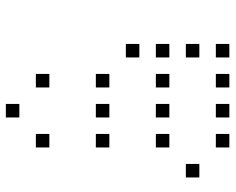

<svg xmlns="http://www.w3.org/2000/svg" viewBox="-92 -720 785 640"><g transform="rotate(-90 300.0 -400.5)"><path d="M229 -773Q228 -773 228 -773Q228 -773 228 -772V-729Q228 -728 228 -728Q228 -728 229 -728H272Q273 -728 273 -728Q273 -728 273 -729V-772Q273 -773 273 -773Q273 -773 272 -773ZM129 -673Q128 -673 128 -673Q128 -673 128 -672V-629Q128 -628 128 -628Q128 -628 129 -628H172Q173 -628 173 -628Q173 -628 173 -629V-672Q173 -673 173 -673Q173 -673 172 -673ZM329 -673Q328 -673 328 -673Q328 -673 328 -672V-629Q328 -628 328 -628Q328 -628 329 -628H372Q373 -628 373 -628Q373 -628 373 -629V-672Q373 -673 373 -673Q373 -673 372 -673ZM129 -473Q128 -473 128 -473Q128 -473 128 -472V-429Q128 -428 128 -428Q128 -428 129 -428H172Q173 -428 173 -428Q173 -428 173 -429V-472Q173 -473 173 -473Q173 -473 172 -473ZM229 -473Q228 -473 228 -473Q228 -473 228 -472V-429Q228 -428 228 -428Q228 -428 229 -428H272Q273 -428 273 -428Q273 -428 273 -429V-472Q273 -473 273 -473Q273 -473 272 -473ZM329 -473Q328 -473 328 -473Q328 -473 328 -472V-429Q328 -428 328 -428Q328 -428 329 -428H372Q373 -428 373 -428Q373 -428 373 -429V-472Q373 -473 373 -473Q373 -473 372 -473ZM429 -373Q428 -373 428 -373Q428 -373 428 -372V-329Q428 -328 428 -328Q428 -328 429 -328H472Q473 -328 473 -328Q473 -328 473 -329V-372Q473 -373 473 -373Q473 -373 472 -373ZM129 -273Q128 -273 128 -273Q128 -273 128 -272V-229Q128 -228 128 -228Q128 -228 129 -228H172Q173 -228 173 -228Q173 -228 173 -229V-272Q173 -273 173 -273Q173 -273 172 -273ZM229 -273Q228 -273 228 -273Q228 -273 228 -272V-229Q228 -228 228 -228Q228 -228 229 -228H272Q273 -228 273 -228Q273 -228 273 -229V-272Q273 -273 273 -273Q273 -273 272 -273ZM329 -273Q328 -273 328 -273Q328 -273 328 -272V-229Q328 -228 328 -228Q328 -228 329 -228H372Q373 -228 373 -228Q373 -228 373 -229V-272Q373 -273 373 -273Q373 -273 372 -273ZM429 -273Q428 -273 428 -273Q428 -273 428 -272V-229Q428 -228 428 -228Q428 -228 429 -228H472Q473 -228 473 -228Q473 -228 473 -229V-272Q473 -273 473 -273Q473 -273 472 -273ZM29 -173Q28 -173 28 -173Q28 -173 28 -172V-129Q28 -128 28 -128Q28 -128 29 -128H72Q73 -128 73 -128Q73 -128 73 -129V-172Q73 -173 73 -173Q73 -173 72 -173ZM429 -173Q428 -173 428 -173Q428 -173 428 -172V-129Q428 -128 428 -128Q428 -128 429 -128H472Q473 -128 473 -128Q473 -128 473 -129V-172Q473 -173 473 -173Q473 -173 472 -173ZM129 -73Q128 -73 128 -73Q128 -73 128 -72V-29Q128 -28 128 -28Q128 -28 129 -28H172Q173 -28 173 -28Q173 -28 173 -29V-72Q173 -73 173 -73Q173 -73 172 -73ZM229 -73Q228 -73 228 -73Q228 -73 228 -72V-29Q228 -28 228 -28Q228 -28 229 -28H272Q273 -28 273 -28Q273 -28 273 -29V-72Q273 -73 273 -73Q273 -73 272 -73ZM329 -73Q328 -73 328 -73Q328 -73 328 -72V-29Q328 -28 328 -28Q328 -28 329 -28H372Q373 -28 373 -28Q373 -28 373 -29V-72Q373 -73 373 -73Q373 -73 372 -73ZM429 -73Q428 -73 428 -73Q428 -73 428 -72V-29Q428 -28 428 -28Q428 -28 429 -28H472Q473 -28 473 -28Q473 -28 473 -29V-72Q473 -73 473 -73Q473 -73 472 -73Z"/></g></svg>

Font: Doto Light
Style: Regular
Weight: 300
Monospace: yes
Version: Version 1.000